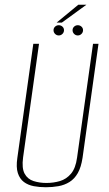

<svg xmlns="http://www.w3.org/2000/svg" viewBox="-20 -775 458 807"><path d="M173 12Q146 12 122 7.5Q98 3 80.5 -10Q63 -23 55 -47.5Q47 -72 53 -112L120 -591H144L77 -113Q71 -68 83.5 -45Q96 -22 121 -14Q146 -6 175 -6Q205 -6 232 -14Q259 -22 278.5 -45Q298 -68 304 -113L371 -591H394L327 -112Q321 -72 307 -47.5Q293 -23 272 -10Q251 3 225.5 7.5Q200 12 173 12ZM227 -626Q218 -626 211.5 -632.5Q205 -639 205 -648Q205 -657 211.5 -663Q218 -669 227 -669Q236 -669 242.5 -663Q249 -657 249 -648Q249 -639 242.5 -632.5Q236 -626 227 -626ZM307 -626Q298 -626 291.5 -632.5Q285 -639 285 -648Q285 -657 291.5 -663Q298 -669 307 -669Q316 -669 322.5 -663Q329 -657 329 -648Q329 -639 322.5 -632.5Q316 -626 307 -626ZM218 -680 309 -755H343L240 -680Z"/></svg>

Font: Alumni Sans Thin
Style: Italic
Weight: 100
Italic angle: -8°
Designer: Robert E. Leuschke
Foundry: Robert E. Leuschke
Version: Version 1.016